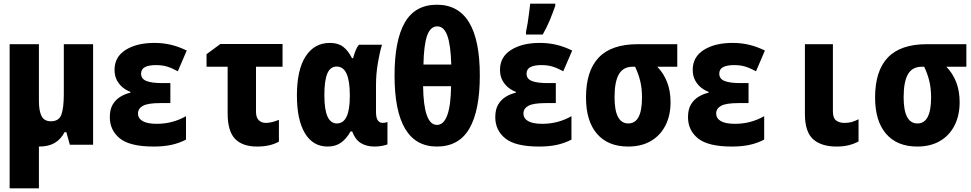

<svg xmlns="http://www.w3.org/2000/svg" viewBox="-20 -796 5340 1056"><path d="M197 10Q195 10 194 10V240H33V-553H194V-242Q194 -186 208.5 -157.5Q223 -129 260 -129Q304 -129 317.5 -165.5Q331 -202 331 -279V-553H492V0H364L345 -69H335Q315 -30 281 -10Q247 10 197 10Z M825 10Q695 10 639.5 -34.5Q584 -79 584 -152Q584 -195 600.5 -222Q617 -249 643 -264.5Q669 -280 697 -286V-291Q677 -298 657 -313.5Q637 -329 623.5 -353.5Q610 -378 610 -412Q610 -483 671 -521.5Q732 -560 829 -560Q876 -560 919 -550Q962 -540 1007 -518L958 -404Q927 -421 900 -429.5Q873 -438 838 -438Q799 -438 777.5 -427Q756 -416 756 -391Q756 -362 785.5 -350.5Q815 -339 871 -339H917V-229H861Q793 -229 766 -214Q739 -199 739 -172Q739 -145 764.5 -130Q790 -115 843 -115Q929 -115 1003 -157V-28Q964 -8 921.5 1Q879 10 825 10Z M1394 10Q1314 10 1273 -32Q1232 -74 1232 -174V-429H1116V-498L1192 -554H1534V-429H1388V-181Q1388 -150 1403 -135Q1418 -120 1442 -120Q1458 -120 1476.5 -124.5Q1495 -129 1514 -137V-17Q1491 -4 1461 3Q1431 10 1394 10Z M1782 10Q1701 10 1657 -63.5Q1613 -137 1613 -271Q1613 -412 1661 -486Q1709 -560 1794 -560Q1839 -560 1867 -539Q1895 -518 1916 -476H1922Q1928 -498 1935.5 -517.5Q1943 -537 1954 -550H2081Q2068 -508 2058 -448Q2048 -388 2048 -328V-181Q2048 -148 2058 -134Q2068 -120 2085 -120Q2099 -120 2111 -125V-2Q2106 1 2085 5.5Q2064 10 2040 10Q1995 10 1964 -9.5Q1933 -29 1917 -73H1908Q1885 -32 1855 -11Q1825 10 1782 10ZM1833 -117Q1904 -117 1904 -267V-273Q1904 -430 1832 -430Q1796 -430 1780 -391Q1764 -352 1764 -274Q1764 -192 1781.5 -154.5Q1799 -117 1833 -117Z M2383 10Q2150 10 2150 -381Q2150 -574 2206.5 -672Q2263 -770 2383 -770Q2619 -770 2619 -381Q2619 -188 2561.5 -89Q2504 10 2383 10ZM2462 -441Q2459 -548 2440.5 -599.5Q2422 -651 2385 -651Q2347 -651 2329 -599.5Q2311 -548 2309 -441ZM2383 -109Q2458 -109 2461 -322H2307Q2310 -109 2383 -109Z M2945 10Q2815 10 2759.5 -34.5Q2704 -79 2704 -152Q2704 -195 2720.5 -222Q2737 -249 2763 -264.5Q2789 -280 2817 -286V-291Q2797 -298 2777 -313.5Q2757 -329 2743.5 -353.5Q2730 -378 2730 -412Q2730 -483 2791 -521.5Q2852 -560 2949 -560Q2996 -560 3039 -550Q3082 -540 3127 -518L3078 -404Q3047 -421 3020 -429.5Q2993 -438 2958 -438Q2919 -438 2897.5 -427Q2876 -416 2876 -391Q2876 -362 2905.5 -350.5Q2935 -339 2991 -339H3037V-229H2981Q2913 -229 2886 -214Q2859 -199 2859 -172Q2859 -145 2884.5 -130Q2910 -115 2963 -115Q3049 -115 3123 -157V-28Q3084 -8 3041.5 1Q2999 10 2945 10ZM2873 -621Q2877 -638 2882 -668Q2887 -698 2890.5 -729Q2894 -760 2896 -776H3034V-764Q3021 -727 3004.5 -686.5Q2988 -646 2965 -606H2873Z M3435 10Q3324 10 3263.5 -60Q3203 -130 3203 -260Q3203 -406 3273 -479.5Q3343 -553 3488 -553H3705V-429H3595Q3630 -393 3649 -344.5Q3668 -296 3668 -234Q3668 -161 3640 -106Q3612 -51 3560 -20.5Q3508 10 3435 10ZM3436 -117Q3511 -117 3511 -260Q3511 -309 3501.5 -349Q3492 -389 3473 -429H3460Q3408 -429 3384 -388Q3360 -347 3360 -261Q3360 -117 3436 -117Z M4005 10Q3875 10 3819.5 -34.5Q3764 -79 3764 -152Q3764 -195 3780.5 -222Q3797 -249 3823 -264.5Q3849 -280 3877 -286V-291Q3857 -298 3837 -313.5Q3817 -329 3803.5 -353.5Q3790 -378 3790 -412Q3790 -483 3851 -521.5Q3912 -560 4009 -560Q4056 -560 4099 -550Q4142 -540 4187 -518L4138 -404Q4107 -421 4080 -429.5Q4053 -438 4018 -438Q3979 -438 3957.5 -427Q3936 -416 3936 -391Q3936 -362 3965.5 -350.5Q3995 -339 4051 -339H4097V-229H4041Q3973 -229 3946 -214Q3919 -199 3919 -172Q3919 -145 3944.5 -130Q3970 -115 4023 -115Q4109 -115 4183 -157V-28Q4144 -8 4101.5 1Q4059 10 4005 10Z M4581 10Q4497 10 4452 -30.5Q4407 -71 4407 -169V-553H4561V-182Q4561 -147 4578.5 -133.5Q4596 -120 4625 -120Q4647 -120 4664.5 -125Q4682 -130 4702 -140V-18Q4678 -5 4648.5 2.5Q4619 10 4581 10Z M5025 10Q4914 10 4853.5 -60Q4793 -130 4793 -260Q4793 -406 4863 -479.5Q4933 -553 5078 -553H5295V-429H5185Q5220 -393 5239 -344.5Q5258 -296 5258 -234Q5258 -161 5230 -106Q5202 -51 5150 -20.5Q5098 10 5025 10ZM5026 -117Q5101 -117 5101 -260Q5101 -309 5091.5 -349Q5082 -389 5063 -429H5050Q4998 -429 4974 -388Q4950 -347 4950 -261Q4950 -117 5026 -117Z"/></svg>

Font: Noto Sans Mono Condensed Black
Style: Regular
Weight: 900
Width: 3
Designer: Monotype Design Team
Foundry: Monotype Imaging Inc.
Version: Version 2.014